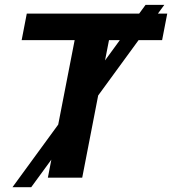

<svg xmlns="http://www.w3.org/2000/svg" viewBox="-20 -745 721 805"><path d="M561 -576.7 391.6 -344.7 324.7 0H180.7L195.3 -75.7L110.8 40H32.2L224.1 -222.7L293 -576.7H70.8L92.3 -688H563.5L590.3 -724.6H668.9L642.1 -688H681.2L659.7 -576.7ZM420.4 -491.7 482.4 -576.7H437Z"/></svg>

Font: Liberation Sans
Style: Bold Italic
Weight: 700
Italic angle: -12°
Designer: Steve Matteson
Foundry: Ascender Corporation
Version: Version 2.1.5